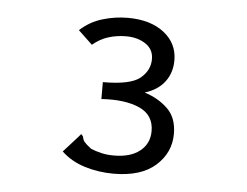

<svg xmlns="http://www.w3.org/2000/svg" viewBox="-38 -681 626 487"><g transform="rotate(5 275.0 -437.5)"><path d="M267 -239Q228 -239 193 -250Q158 -261 134 -284L170 -324L177 -332L182 -326Q183 -318 187.5 -312.5Q192 -307 205 -297Q217 -292 231.5 -288.5Q246 -285 264 -285Q306 -285 330 -304Q354 -323 354 -355Q354 -396 317 -412.5Q280 -429 220 -425V-468Q290 -468 314.5 -488Q339 -508 339 -537Q339 -562 318.5 -575.5Q298 -589 269 -589Q246 -589 224.5 -582.5Q203 -576 184 -560L148 -594Q173 -617 205 -626.5Q237 -636 269 -636Q327 -636 361.5 -609Q396 -582 396 -539Q396 -507 378.5 -484Q361 -461 328 -451Q363 -440 387 -417Q411 -394 411 -353Q411 -305 374 -272Q337 -239 267 -239Z"/></g></svg>

Font: Inconsolata SemiExpanded
Style: Regular
Weight: 400
Width: 6
Monospace: yes
Designer: Raph Levien, Cyreal, Brenton Simpson
Foundry: Raph Levien, Cyreal, Google
Version: Version 3.000; ttfautohint (v1.8.2.53-6de2)